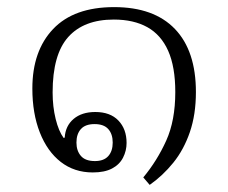

<svg xmlns="http://www.w3.org/2000/svg" viewBox="-20 -482 642 540"><path d="M401 38 383 17Q422 -30 447.5 -86.5Q473 -143 473 -223Q473 -294 453 -339Q433 -384 394.5 -405.5Q356 -427 300 -427Q216 -427 172 -378Q128 -329 128 -222Q128 -182 136.5 -147.5Q145 -113 159 -94L162 -95Q164 -128 187 -147.5Q210 -167 248 -167Q290 -167 313 -143Q336 -119 336 -80Q336 -58 326 -38.5Q316 -19 295 -8Q274 3 241 3Q189 3 151 -26.5Q113 -56 92 -109.5Q71 -163 71 -233Q71 -339 129.5 -400.5Q188 -462 301 -462Q413 -462 472 -400.5Q531 -339 531 -223Q531 -160 514 -110.5Q497 -61 467.5 -24.5Q438 12 401 38ZM247 -29Q272 -29 284.5 -43Q297 -57 297 -81Q297 -105 284.5 -119Q272 -133 246 -133Q220 -133 207.5 -119Q195 -105 195 -81Q195 -58 207.5 -43.5Q220 -29 247 -29Z"/></svg>

Font: Noto Serif Thai Light
Style: Regular
Weight: 300
Version: Version 2.001